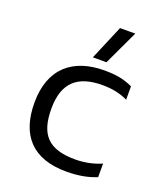

<svg xmlns="http://www.w3.org/2000/svg" viewBox="-131 -778 751 877"><g transform="rotate(20 245.0 -340.0)"><path d="M230 -522H296L375 -690H301ZM440 -16V-82C402 -65 357 -56 313 -56C183 -56 132 -111 132 -237C132 -367 198 -418 316 -418C364 -418 404 -409 439 -392V-457C400 -475 364 -484 301 -484C148 -484 50 -403 50 -237C50 -79 129 10 294 10C352 10 399 1 440 -16Z"/></g></svg>

Font: Kanit Light
Style: Regular
Weight: 300
Designer: Katatrad Team
Foundry: CadsonDemak
Version: Version 1.000;PS 001.000;hotconv 1.0.88;makeotf.lib2.5.64775